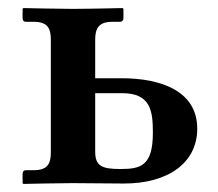

<svg xmlns="http://www.w3.org/2000/svg" viewBox="-20 -455 540 476"><path d="M106 -77C106 -48 97 -33 63 -33H44C39 -33 36 -30 36 -24V-1L38 1C38 1 124 -1 159 -1L287 0C398 0 469 -52 469 -136C469 -230 378 -261 282 -261H216V-357C216 -386 226 -401 259 -401H278C282 -401 286 -404 286 -410V-433L284 -435C284 -435 198 -433 159 -433C124 -433 38 -435 38 -435L36 -433V-410C36 -404 39 -401 44 -401H63C97 -401 106 -386 106 -357ZM359 -126C359 -44 329 -36 279 -36C233 -36 216 -43 216 -79V-224H283C354 -224 359 -179 359 -126Z"/></svg>

Font: Libertinus Serif Semibold
Style: Regular
Weight: 600
Designer: Philipp H. Poll, Khaled Hosny
Foundry: Caleb Maclennan
Version: Version 7.050;RELEASE